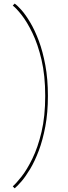

<svg xmlns="http://www.w3.org/2000/svg" viewBox="-20 -814 380 1068"><path d="M61.5 233.5 51 222.5Q70 206 100 168Q130 130 160.2 68.2Q190.5 6.5 211 -80.2Q231.5 -167 231.5 -280.5Q231.5 -394 211 -481.2Q190.5 -568.5 160.2 -630.8Q130 -693 100 -731Q70 -769 51 -783L61.5 -794Q76.5 -784 99.5 -758Q122.5 -732 148 -689.2Q173.5 -646.5 195.8 -587.2Q218 -528 232.2 -451.2Q246.5 -374.5 246.5 -280.5Q246.5 -187 232.2 -111Q218 -35 195.8 24Q173.5 83 148 125.5Q122.5 168 99.5 194.8Q76.5 221.5 61.5 233.5Z"/></svg>

Font: Epilogue Thin
Style: Regular
Weight: 250
Designer: Tyler Finck
Foundry: Etcetera Type Co
Version: Version 2.111